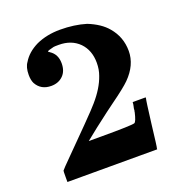

<svg xmlns="http://www.w3.org/2000/svg" viewBox="-120 -758 815 862"><g transform="rotate(-20 287.5 -327.0)"><path d="M194 -452Q172 -430 137 -430Q88 -430 66 -470Q58 -486 58 -511Q58 -548 73 -568Q96 -607 145 -631Q196 -654 259 -654Q327 -654 383 -637Q443 -613 474 -576Q517 -526 517 -459Q517 -392 460 -335Q436 -311 368 -262Q344 -245 265 -184L210 -140H274Q414 -140 429 -145Q438 -148 448 -191V-193Q449 -195 449.5 -198.5Q450 -202 450 -205Q450 -209 452 -216Q454 -223 454 -226L455 -237H517V-233Q514 -223 501 -118Q488 -6 486 -4V0H57V-25Q57 -52 58 -54Q60 -58 109 -107Q177 -175 215 -214Q275 -275 288 -291Q336 -346 354 -399Q364 -426 364 -458Q364 -518 328 -555Q291 -592 231 -592Q210 -592 206 -591Q175 -584 175 -580Q177 -578 183 -574Q215 -553 215 -510Q215 -473 194 -452Z"/></g></svg>

Font: KaTeX_Main
Style: Bold
Weight: 700
Version: Version